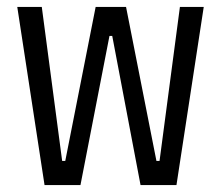

<svg xmlns="http://www.w3.org/2000/svg" viewBox="-20 -536 640 556"><path d="M30 -516H101L160 -70H169L257 -516H345L433 -70H442L501 -516H570L491 0H387L305 -432H297L213 0H109Z"/></svg>

Font: IBM Plaex Mono
Style: Regular
Weight: 400
Designer: Mike Abbink, Paul van der Laan, Pieter van Rosmalen
Foundry: Bold Monday
Version: Version 2.003